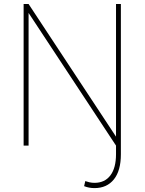

<svg xmlns="http://www.w3.org/2000/svg" viewBox="-20 -731 727 964"><path d="M562.5 -710.9H586.9V43.5Q586.9 126 551.8 169.7Q516.6 213.4 454.6 213.4Q426.3 213.4 402.3 203.6L408.2 178.2Q416 181.2 428.5 184.1Q440.9 187 454.6 187Q505.9 187 534.2 149.7Q562.5 112.3 562.5 43.5V0L123.5 -666V0H98.6V-710.9H123.5L562.5 -44.9Z"/></svg>

Font: Robert Sans Thin
Style: Regular
Weight: 100
Designer: Christian Robertson (extended by Adam Twardoch)
Foundry: Google
Version: Version 12.135;April 2, 2019;FontCreator 11.5.0.2425 64-bit;